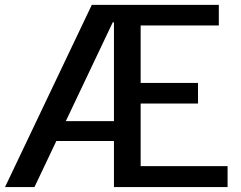

<svg xmlns="http://www.w3.org/2000/svg" viewBox="-56 -763 984 783"><path d="M872.1 -85.4V0H408.7V-188H173.8L84.5 0H-35.6L318.4 -743.2H836.4V-659.2H517.6V-424.8H751.5V-340.8H517.6V-85.4ZM408.7 -269V-671.9H403.8L212.4 -269Z"/></svg>

Font: Merriweather Sans
Style: Regular
Weight: 400
Designer: Eben Sorkin
Foundry: Eben Sorkin
Version: Version 1.006; ttfautohint (v1.4.1) -l 6 -r 50 -G 0 -x 11 -H